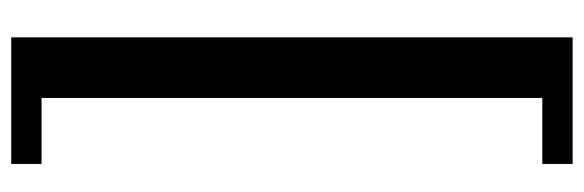

<svg xmlns="http://www.w3.org/2000/svg" viewBox="-369 -471 1040 342"><g transform="rotate(90 151.0 -300.0)"><path d="M46.5 200V-800H272V-746H154.5V146H272V200Z"/></g></svg>

Font: Big Shoulders Display Thin
Style: Bold
Weight: 700
Version: Version 2.002